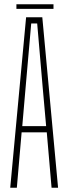

<svg xmlns="http://www.w3.org/2000/svg" viewBox="-20 -881 320 901"><path d="M28 0 102.5 -800H178.5L252.5 0H222L199.5 -260H81.5L59 0ZM84.5 -289H196.5L181 -463L154.5 -771H126.5L99.5 -462.5ZM57 -861H231V-839.5H57Z"/></svg>

Font: Big Shoulders Display Thin ExtraLight
Style: Regular
Weight: 250
Version: Version 2.002